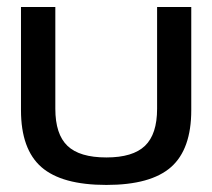

<svg xmlns="http://www.w3.org/2000/svg" viewBox="-20 -520 607 549"><path d="M40 -205.1V-500H138.2V-209Q138.2 -136.2 172.9 -103Q207.5 -69.8 284.2 -69.8Q359.9 -69.8 394.5 -103Q429.2 -136.2 429.2 -209V-500H526.9V-205.1Q526.9 -93.3 469 -42.2Q411.1 8.8 284.2 8.8Q156.7 8.8 98.4 -42.2Q40 -93.3 40 -205.1Z"/></svg>

Font: LT Wave
Style: Regular
Weight: 400
Designer: Daniel Lyons
Version: Version 2.5 (Glyphs App)